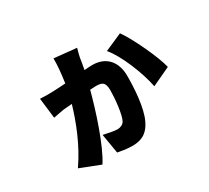

<svg xmlns="http://www.w3.org/2000/svg" viewBox="-138 -866 1275 1169"><g transform="rotate(-30 500.0 -281.5)"><path d="M442 -359C458 -360 470 -361 481 -361C524 -361 547 -354 547 -295C547 -241 536 -126 516 -92C506 -75 485 -67 467 -67C444 -67 406 -75 370 -83L393 54C414 58 452 66 496 66C575 66 611 28 635 -22C673 -98 680 -238 680 -319C680 -422 622 -483 529 -483C514 -483 496 -482 472 -480C478 -509 483 -542 486 -561C489 -577 495 -599 501 -620L344 -636C345 -597 340 -538 330 -468C292 -465 260 -464 239 -463C209 -462 186 -462 150 -464L167 -321C190 -326 219 -331 241 -335C254 -337 277 -337 302 -340C271 -235 220 -99 138 18L279 73C341 -22 408 -229 442 -359ZM921 -243C903 -322 820 -498 771 -566L648 -512C707 -444 771 -286 791 -182L921 -243Z"/></g></svg>

Font: Glow Sans SC Normal ExtraBold
Style: Regular
Weight: 800
Designer: Ryoko NISHIZUKA (kana, bopomofo & ideographs); Paul D. Hunt (Latin, Greek & Cyrillic); Sandoll Communications, Soo-young
Version: Version 0.93